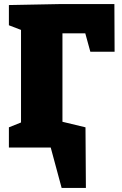

<svg xmlns="http://www.w3.org/2000/svg" viewBox="-20 -730 605 950"><path d="M24 0V-100L84 -124V-582L24 -605V-705L284 -710H546L547 -474H427L402 -565H289V-124L364 -100V0ZM183 -153 403 -100 405 200H285L231 0H183Z"/></svg>

Font: Bitter Black
Style: Regular
Weight: 900
Designer: Sol Matas, and Bitter project Authors
Foundry: Sol Matas
Version: Version 2.001